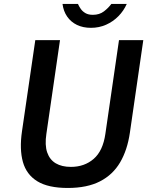

<svg xmlns="http://www.w3.org/2000/svg" viewBox="-20 -922 736 952"><path d="M316 10Q219 10 165 -23.2Q111 -56.5 93.5 -119.2Q76 -182 89 -271L155 -723H277.5L210 -258.5Q201.5 -202.5 214 -166.2Q226.5 -130 256.5 -112.2Q286.5 -94.5 331.5 -94.5Q398.5 -94.5 444.5 -134.2Q490.5 -174 502.5 -258.5L570 -723H690.5L624 -264Q611.5 -178 575.5 -116.8Q539.5 -55.5 475.8 -22.8Q412 10 316 10ZM431 -784Q391.5 -784 361.5 -798.5Q331.5 -813 313 -839.8Q294.5 -866.5 290 -902.5H366.5Q372 -890 380.5 -877.8Q389 -865.5 403.5 -857Q418 -848.5 440.5 -848.5Q473 -848.5 495.2 -865.5Q517.5 -882.5 532 -902.5H608.5Q593.5 -868.5 567.2 -841.8Q541 -815 506.2 -799.5Q471.5 -784 431 -784Z"/></svg>

Font: Public Sans Thin SemiBold
Style: Italic
Weight: 600
Italic angle: -8°
Version: Version 2.001